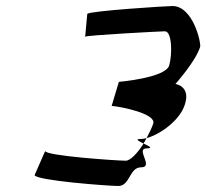

<svg xmlns="http://www.w3.org/2000/svg" viewBox="-20 -800 685 638"><path d="M95 -218C100 -200 341 -182 373 -182C413 -182 409 -244 449 -244C493 -244 428 -307 468 -307C491 -307 474 -315 457 -323C438 -292 413 -266 398 -266C369 -266 134 -282 130 -298ZM270 -754 263 -678C268 -683 515 -696 528 -696C552 -696 553 -618 542 -582C529 -541 375 -528 375 -528L351 -448C381 -446 501 -422 489 -389C485 -376 476 -358 467 -341C514 -354 578 -401 594 -452C615 -514 563 -521 563 -521C563 -521 630 -596 645 -644C649 -656 622 -780 553 -780C534 -780 281 -764 270 -754ZM445 -338C428 -338 441 -331 457 -323C461 -329 463 -335 467 -341C459 -339 452 -338 445 -338Z"/></svg>

Font: bitstorm
Style: excnobl
Weight: 400
Version: Version 0.2